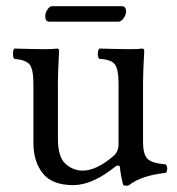

<svg xmlns="http://www.w3.org/2000/svg" viewBox="-20 -588 571 620"><path d="M362.8 -518.1H139.2Q126 -518.1 126 -536.1Q126 -545.9 133.1 -556.9Q140.1 -567.9 147.9 -567.9H373Q387.2 -567.9 387.2 -550.8Q387.2 -541 379.4 -529.5Q371.6 -518.1 362.8 -518.1ZM216.8 9.8Q147.9 9.8 117.9 -28.6Q87.9 -66.9 87.9 -126V-317.9Q87.9 -364.7 75.4 -379.9Q63 -395 25.9 -397.9Q22 -401.9 22 -413.8Q22 -425.8 25.9 -431.2Q93.8 -429.2 127.9 -429.2Q152.8 -429.2 163.1 -431.2Q170.9 -431.2 170.9 -424.8Q167 -351.6 167 -321.8V-140.1Q167 -81.1 191.4 -59.1Q215.8 -37.1 247.1 -37.1Q292 -37.1 347.2 -85Q363.3 -99.1 362.8 -124V-316.9Q362.8 -364.7 350.8 -380.4Q338.9 -396 300.8 -397.9Q295.9 -401.9 295.9 -413.8Q295.9 -425.8 300.8 -431.2Q368.7 -429.2 402.8 -429.2Q427.7 -429.2 438 -431.2Q445.8 -431.2 445.8 -424.8Q441.9 -351.6 441.9 -321.8V-129.9Q441.9 -90.8 455.6 -75.9Q469.2 -61 515.1 -57.1Q520 -52.2 520 -43.2Q520 -34.2 515.1 -29.8Q435.1 -21 397 9.8Q388.2 13.7 377.9 9.8Q369.1 -24.4 367.2 -48.8Q366.2 -53.7 361.1 -53.5Q356 -53.2 352.1 -49.8Q277.8 9.8 216.8 9.8Z"/></svg>

Font: Linux Libertine O
Style: Regular
Weight: 400
Designer: Philipp H. Poll
Foundry: Philipp H. Poll
Version: Version 5.3.0